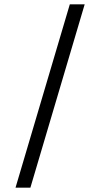

<svg xmlns="http://www.w3.org/2000/svg" viewBox="-20 -748 453 891"><path d="M52 123 304 -728H373L121 123Z"/></svg>

Font: Panamera Medium
Style: Regular
Weight: 500
Designer: Bastien Sozeau
Foundry: NBR — Bastien Sozeau
Version: Version 3.002; ttfautohint (v1.8.4.7-5d5b);gftools[0.9.33]